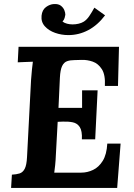

<svg xmlns="http://www.w3.org/2000/svg" viewBox="-20 -932 663 952"><path d="M570 -700 565 -506H500Q503 -561 485 -589Q467 -617 439.5 -626.5Q412 -636 385 -635L349 -634Q328 -634 312.5 -628.5Q297 -623 288 -604.5Q279 -586 277 -547L270 -397H387Q387 -411 387 -426.5Q387 -442 387 -457Q387 -472 387 -484H464L452 -241H386Q388 -283 375.5 -302Q363 -321 341 -325.5Q319 -330 292 -329L266 -328L257 -164Q256 -137 253.5 -113Q251 -89 249 -76H383Q413 -76 441.5 -89.5Q470 -103 489.5 -134.5Q509 -166 512 -220H578L561 0H35L39 -66Q61 -67 77 -72Q93 -77 102.5 -95Q112 -113 114 -153L134 -536Q136 -563 138.5 -588Q141 -613 143 -626Q127 -625 103 -624.5Q79 -624 68 -623L72 -700ZM319 -758Q285 -758 253.5 -769Q222 -780 202.5 -801.5Q183 -823 186 -854Q189 -883 208 -897Q227 -911 248 -912Q270 -913 282 -903.5Q294 -894 299 -881.5Q304 -869 304 -859Q303 -853 300.5 -843.5Q298 -834 290 -825Q299 -818 312.5 -814.5Q326 -811 340 -811Q355 -811 370 -814.5Q385 -818 396 -825Q411 -835 422.5 -852Q434 -869 448 -894L501 -856Q464 -807 417.5 -782.5Q371 -758 319 -758Z"/></svg>

Font: Lora
Style: Bold Italic
Weight: 700
Italic angle: -3°
Designer: Olga Karpushina, Alexei Vanyashin (Cyrillic)
Foundry: Cyreal
Version: Version 3.004